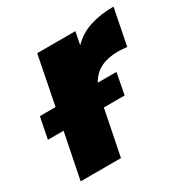

<svg xmlns="http://www.w3.org/2000/svg" viewBox="-137 -667 767 784"><g transform="rotate(-30 246.0 -275.5)"><path d="M25 0 68 -214H-6L14 -314H88L133 -542H313L301 -482Q337 -519 386.5 -535Q436 -551 498 -551L464 -380Q441 -383 421 -383Q374 -383 340.5 -366.5Q307 -350 287 -314H375L356 -214H258L215 0Z"/></g></svg>

Font: Montserrat ExtraBold
Style: Italic
Weight: 800
Italic angle: -11.3°
Designer: Julieta Ulanovsky
Foundry: Julieta Ulanovsky
Version: Version 9.000; ttfautohint (v1.8.4.7-5d5b)